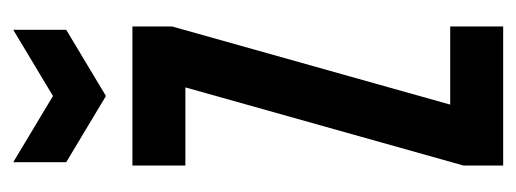

<svg xmlns="http://www.w3.org/2000/svg" viewBox="-265 -515 780 290"><g transform="rotate(-90 125.0 -370.0)"><path d="M20 0V-60L138 -480H20V-560H230V-500L112 -80H230V0ZM225 -740V-660L125 -600L25 -660V-740L125 -680Z"/></g></svg>

Font: Tektur Condensed
Style: Regular
Weight: 400
Width: 3
Designer: Adam Jagosz
Foundry: Adam Jagosz
Version: Version 1.005;gftools[0.9.30]